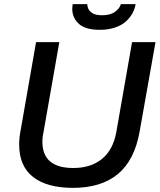

<svg xmlns="http://www.w3.org/2000/svg" viewBox="-20 -888 768 920"><path d="M458 -745.1Q389.2 -745.1 357.7 -773.9Q326.2 -802.7 326.2 -846.2Q326.2 -854.5 328.1 -868.2H397.9Q397.9 -863.8 399.9 -856Q403.3 -838.9 419.7 -826.9Q436 -814.9 469.2 -814.9Q508.8 -814.9 531.2 -831.5Q553.7 -848.1 559.1 -868.2H629.9Q626 -845.2 614.5 -824.2Q603 -803.2 583 -784.9Q563 -766.6 530.8 -755.9Q498.5 -745.1 458 -745.1ZM330.1 12.2Q205.1 12.2 138.4 -40Q71.8 -92.3 71.8 -195.8Q71.8 -229.5 79.1 -265.1L152.8 -686H264.2L189 -257.8Q183.1 -233.4 183.1 -209Q183.1 -83 331.1 -83Q415 -83 468.3 -126.2Q521.5 -169.4 537.1 -253.9L612.8 -686H725.1L648.9 -256.8Q624.5 -119.6 544.4 -53.7Q464.4 12.2 330.1 12.2Z"/></svg>

Font: Archivo Medium
Style: Italic
Weight: 500
Italic angle: -10°
Designer: Hector Gatti
Foundry: Omnibus-Type
Version: Version 2.001